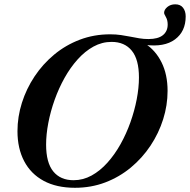

<svg xmlns="http://www.w3.org/2000/svg" viewBox="-20 -880 902 912"><path d="M199 -193Q199 -107.5 233 -65.8Q267 -24 329.5 -24Q374.5 -24 415 -46.2Q455.5 -68.5 490.2 -107.2Q525 -146 552.5 -195.2Q580 -244.5 599.5 -299.2Q619 -354 629.5 -408.8Q640 -463.5 640 -512Q640 -597.5 606 -639.2Q572 -681 510 -681Q464.5 -681 424 -658.8Q383.5 -636.5 348.8 -597.8Q314 -559 286.5 -509.8Q259 -460.5 239.5 -405.8Q220 -351 209.5 -296.2Q199 -241.5 199 -193ZM776 -448Q776 -380 755 -313.5Q734 -247 695 -188.2Q656 -129.5 601.5 -84.2Q547 -39 480 -13.5Q413 12 336 12Q248.5 12 187.5 -21Q126.5 -54 94.8 -114.5Q63 -175 63 -257Q63 -325 84 -391.5Q105 -458 144 -516.8Q183 -575.5 237.5 -620.8Q292 -666 359.2 -691.5Q426.5 -717 503 -717Q531 -717 554.5 -713.5Q578 -710 599.5 -705.8Q621 -701.5 641.8 -698Q662.5 -694.5 685 -694.5Q731 -694.5 753.8 -713Q776.5 -731.5 776.5 -763.5Q776.5 -784.5 768 -799Q759.5 -813.5 759.5 -819Q759.5 -834 774.8 -846.8Q790 -859.5 812.5 -859.5Q837 -859.5 849.5 -843.2Q862 -827 862 -802Q862 -730.5 811.2 -692.8Q760.5 -655 668.5 -667L669 -673Q719 -641 747.5 -583.5Q776 -526 776 -448Z"/></svg>

Font: Newsreader 60pt SemiBold
Style: Italic
Weight: 600
Italic angle: -17°
Designer: Hugues Gentile
Foundry: Production Type
Version: Version 1.003